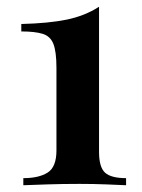

<svg xmlns="http://www.w3.org/2000/svg" viewBox="-20 -548 419 568"><path d="M273 -528V-99Q273 -53 291 -37Q309 -21 353 -21V0Q333 -1 294.5 -2.5Q256 -4 215 -4Q165 -4 119.5 -2.5Q74 -1 49 0V-21Q95 -21 121 -37.5Q147 -54 147 -103V-347Q147 -395 138 -418Q129 -441 106 -448Q83 -455 43 -455V-477Q124 -479 177.5 -490Q231 -501 273 -528Z"/></svg>

Font: Playfair Display SemiBold
Style: Regular
Weight: 600
Designer: Claus Eggers Sørensen
Foundry: Claus Eggers Sørensen
Version: Version 1.203